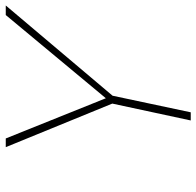

<svg xmlns="http://www.w3.org/2000/svg" viewBox="-28 -670 698 683"><g transform="rotate(-90 321.5 -329.0)"><path d="M322 -278 263 0H234L294 -279L139 -658H170L313 -302L609 -658H643Z"/></g></svg>

Font: Ysabeau Extralight
Style: Italic
Weight: 200
Italic angle: -12°
Designer: Christian Thalmann (Catharsis Fonts)
Version: Version 0.003